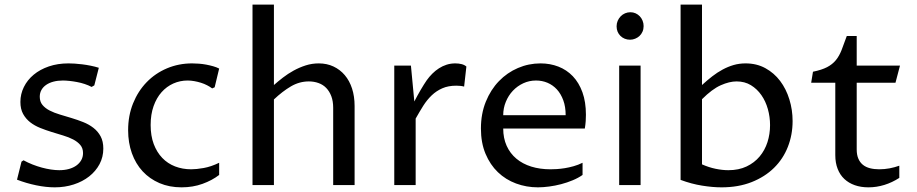

<svg xmlns="http://www.w3.org/2000/svg" viewBox="-20 -802 3974 832"><path d="M73.2 -101.6 82 -107.4Q100.6 -97.2 121.1 -89.1Q141.6 -81.1 161.6 -75.7Q181.6 -70.3 200.9 -67.4Q220.2 -64.5 236.8 -64.5Q259.8 -64.5 278.8 -69.8Q297.9 -75.2 311.3 -85Q324.7 -94.7 332.3 -108.4Q339.8 -122.1 339.8 -138.7Q339.8 -159.7 328.1 -173.6Q316.4 -187.5 297.4 -197.5Q278.3 -207.5 253.9 -214.8Q229.5 -222.2 204.1 -230Q178.7 -237.8 154.3 -247.6Q129.9 -257.3 110.8 -272.2Q91.8 -287.1 80.1 -308.3Q68.4 -329.6 68.4 -360.4Q68.4 -394.5 83.5 -425Q98.6 -455.6 126 -478.3Q153.3 -501 191.7 -514.2Q230 -527.3 276.9 -527.3Q288.1 -527.3 303.7 -526.4Q319.3 -525.4 336.9 -523.2Q354.5 -521 372.8 -517.3Q391.1 -513.7 408.2 -508.3L388.7 -432.1L377 -425.3Q363.3 -432.6 346.9 -438Q330.6 -443.4 313.7 -446.5Q296.9 -449.7 280.8 -451.4Q264.6 -453.1 252.4 -453.1Q230 -453.1 211.7 -448.2Q193.4 -443.4 180.2 -434.3Q167 -425.3 159.7 -412.4Q152.3 -399.4 152.3 -382.8Q152.3 -361.3 164.1 -347.2Q175.8 -333 195.3 -323Q214.8 -313 239.5 -305.7Q264.2 -298.3 290 -290.5Q315.9 -282.7 340.6 -272.9Q365.2 -263.2 384.8 -248Q404.3 -232.9 416 -211.2Q427.7 -189.5 427.7 -158.2Q427.7 -121.6 411.4 -90.8Q395 -60.1 366.5 -37.6Q337.9 -15.1 299.6 -2.7Q261.2 9.8 217.3 9.8Q179.7 9.8 137 1Q94.2 -7.8 53.7 -23.4Z M929.7 -43.9Q899.4 -20.5 857.7 -5.4Q815.9 9.8 766.6 9.8Q713.9 9.8 671.1 -8.5Q628.4 -26.9 598.1 -59.6Q567.9 -92.3 551.5 -137.9Q535.2 -183.6 535.2 -237.8Q535.2 -300.8 556.6 -354Q578.1 -407.2 615.5 -445.8Q652.8 -484.4 703.6 -505.9Q754.4 -527.3 812.5 -527.3Q826.2 -527.3 842 -526.1Q857.9 -524.9 873.5 -522Q889.2 -519 903.8 -514.9Q918.5 -510.7 929.7 -504.9L910.2 -423.8L899.4 -418.9Q889.6 -426.3 877.2 -432.6Q864.7 -439 850.8 -443.4Q836.9 -447.8 822 -450.4Q807.1 -453.1 793 -453.1Q760.3 -453.1 731.2 -440.2Q702.1 -427.2 680.2 -402.6Q658.2 -377.9 645.5 -342Q632.8 -306.2 632.8 -260.3Q632.8 -213.4 646.2 -177.7Q659.7 -142.1 683.1 -117.7Q706.5 -93.3 738.8 -80.8Q771 -68.4 808.6 -68.4Q831.1 -68.4 862.8 -74Q894.5 -79.6 929.7 -96.7Z M1074.2 -782.2H1167V-433.6Q1184.6 -449.2 1206.1 -465.8Q1227.5 -482.4 1252.4 -496.1Q1277.3 -509.8 1304.7 -518.6Q1332 -527.3 1361.3 -527.3Q1396.5 -527.3 1425 -513.9Q1453.6 -500.5 1474.1 -476.3Q1494.6 -452.1 1505.6 -418.2Q1516.6 -384.3 1516.6 -342.8V0H1423.8V-335Q1423.8 -363.3 1415.8 -384.8Q1407.7 -406.2 1393.8 -420.7Q1379.9 -435.1 1360.4 -442.1Q1340.8 -449.2 1318.4 -449.2Q1277.3 -449.2 1240.7 -427.7Q1204.1 -406.2 1167 -371.1V0H1074.2Z M1688.5 -517.6H1760.7L1775.4 -362.3Q1781.7 -374.5 1788.8 -387.5Q1795.9 -400.4 1803 -412.6Q1810.1 -424.8 1816.9 -435.5Q1823.7 -446.3 1829.1 -454.1Q1839.8 -469.2 1853.3 -482.7Q1866.7 -496.1 1882.3 -506.1Q1897.9 -516.1 1915.5 -521.7Q1933.1 -527.3 1953.1 -527.3Q1967.3 -527.3 1980 -524.2Q1992.7 -521 2001 -513.7L1991.2 -426.8Q1982.4 -429.2 1973.9 -429.9Q1965.3 -430.7 1957 -430.7Q1922.4 -430.7 1896.7 -419.4Q1871.1 -408.2 1850.8 -388.9Q1830.6 -369.6 1814.2 -343.8Q1797.9 -317.9 1781.2 -288.1V0H1688.5Z M2504.4 -43.9Q2485.8 -30.8 2461.7 -20.8Q2437.5 -10.7 2411.6 -3.9Q2385.7 2.9 2359.6 6.3Q2333.5 9.8 2311 9.8Q2261.2 9.8 2216.3 -6.8Q2171.4 -23.4 2137.7 -55.7Q2104 -87.9 2084 -135.5Q2064 -183.1 2064 -245.1Q2064 -309.1 2085.2 -361.3Q2106.4 -413.6 2142.1 -450.4Q2177.7 -487.3 2224.4 -507.3Q2271 -527.3 2322.3 -527.3Q2363.8 -527.3 2399.7 -513.4Q2435.5 -499.5 2462.2 -471.7Q2488.8 -443.8 2503.9 -402.1Q2519 -360.4 2519 -304.7Q2519 -293.5 2518.1 -277.8Q2517.1 -262.2 2514.2 -245.1H2160.6Q2160.6 -203.1 2175.5 -170.2Q2190.4 -137.2 2217.5 -114.5Q2244.6 -91.8 2282.2 -80.1Q2319.8 -68.4 2365.2 -68.4Q2376.5 -68.4 2392.6 -69.3Q2408.7 -70.3 2427.2 -73.2Q2445.8 -76.2 2465.8 -81.8Q2485.8 -87.4 2504.4 -96.7ZM2431.2 -302.7Q2431.2 -339.4 2420.9 -367.4Q2410.6 -395.5 2393.1 -414.6Q2375.5 -433.6 2352.3 -443.4Q2329.1 -453.1 2302.7 -453.1Q2273.4 -453.1 2247.6 -441.2Q2221.7 -429.2 2202.4 -408.7Q2183.1 -388.2 2171.9 -360.8Q2160.6 -333.5 2160.6 -302.7Z M2663.1 -517.6H2755.9V0H2663.1ZM2710 -629.9Q2697.8 -629.9 2687 -634.3Q2676.3 -638.7 2668.5 -646.5Q2660.6 -654.3 2656.2 -664.8Q2651.9 -675.3 2651.9 -688Q2651.9 -700.7 2656.7 -711.9Q2661.6 -723.1 2669.7 -731.4Q2677.7 -739.7 2688.7 -744.4Q2699.7 -749 2711.9 -749Q2723.6 -749 2734.1 -744.4Q2744.6 -739.7 2752.4 -731.4Q2760.3 -723.1 2764.6 -712.2Q2769 -701.2 2769 -689Q2769 -675.8 2764.2 -664.8Q2759.3 -653.8 2751.2 -646.2Q2743.2 -638.7 2732.4 -634.3Q2721.7 -629.9 2710 -629.9Z M2929.2 -782.2H3022V-433.6Q3044.4 -454.1 3066.4 -471.2Q3088.4 -488.3 3111.6 -500.7Q3134.8 -513.2 3159.2 -520.3Q3183.6 -527.3 3210.9 -527.3Q3258.8 -527.3 3296.6 -506.6Q3334.5 -485.8 3360.6 -451.2Q3386.7 -416.5 3400.6 -371.3Q3414.6 -326.2 3414.6 -277.3Q3414.6 -217.8 3394 -165.5Q3373.5 -113.3 3334 -74.5Q3294.4 -35.6 3237.1 -12.9Q3179.7 9.8 3106.4 9.8Q3067.9 9.8 3022.2 2.4Q2976.6 -4.9 2929.2 -22.5ZM3022 -89.8Q3051.3 -76.7 3080.8 -70.6Q3110.4 -64.5 3136.2 -64.5Q3181.2 -64.5 3215.1 -80.6Q3249 -96.7 3271.7 -123.8Q3294.4 -150.9 3305.7 -186Q3316.9 -221.2 3316.9 -259.8Q3316.9 -295.4 3307.4 -329.3Q3297.9 -363.3 3279.3 -389.9Q3260.7 -416.5 3233.9 -432.9Q3207 -449.2 3171.9 -449.2Q3140.6 -449.2 3103.3 -432.6Q3065.9 -416 3022 -372.1Z M3599.6 -443.4H3495.1L3502.9 -491.2Q3541 -499 3564 -511Q3586.9 -522.9 3601.8 -541Q3616.7 -559.1 3626.7 -584.7Q3636.7 -610.4 3649.4 -646H3692.4V-517.6H3879.9L3860.4 -443.4H3692.4V-154.3Q3692.4 -130.9 3699.5 -114.5Q3706.5 -98.1 3719.2 -87.9Q3731.9 -77.6 3750 -73Q3768.1 -68.4 3790 -68.4Q3812.5 -68.4 3834.7 -72.5Q3856.9 -76.7 3877 -84V-31.2Q3846.2 -11.2 3812.3 -0.7Q3778.3 9.8 3743.2 9.8Q3710.4 9.8 3684.1 0.5Q3657.7 -8.8 3638.9 -26.4Q3620.1 -43.9 3609.9 -70.1Q3599.6 -96.2 3599.6 -129.9Z"/></svg>

Font: Proza Libre
Style: Regular
Weight: 400
Designer: Jasper de Waard
Foundry: Jasper de Waard
Version: Version 1.000; ttfautohint (v1.4.1.8-43bc)